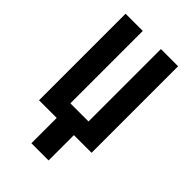

<svg xmlns="http://www.w3.org/2000/svg" viewBox="-276 -836 1153 1153"><g transform="rotate(45 300.0 -260.0)"><path d="M227 215V0H77V-735H223V-120H377V-735H523V0H373V215Z"/></g></svg>

Font: Iosevka Custom Heavy Extended
Style: Regular
Weight: 900
Width: 7
Monospace: yes
Designer: Belleve Invis
Foundry: Belleve Invis
Version: Version 11.2.4; ttfautohint (v1.8.4)